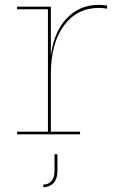

<svg xmlns="http://www.w3.org/2000/svg" viewBox="-20 -552 482 789"><path d="M189 -11H309V0H50V-11H177V-514H50V-524.5H189ZM420 -516Q412.5 -517.5 404.8 -518.5Q397 -519.5 386.5 -519.5Q296.5 -519.5 242.8 -447Q189 -374.5 189 -247.5L183.5 -330.5H190Q197.5 -386.5 222.2 -432.2Q247 -478 288.5 -505Q330 -532 387.5 -532Q397 -532 404.2 -531.2Q411.5 -530.5 420 -529ZM204 82H216V150.5Q216 183.5 200 200.2Q184 217 158 217V206.5Q178.5 206.5 191.2 192.5Q204 178.5 204 150Z"/></svg>

Font: Hepta Slab ExtraLight Thin
Style: Regular
Weight: 250
Version: Version 1.102